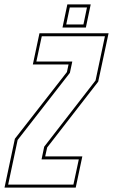

<svg xmlns="http://www.w3.org/2000/svg" viewBox="-50 -851 512 871"><path d="M-29.5 0 17.5 -221.5 253.5 -524 261 -558.5H99L129 -700H442.5L395.5 -480.5L164 -182L155 -141.5H323.5L293.5 0ZM-13 -13.5H283L307.5 -128H138.5L150.5 -185.5L383.5 -486L426 -686.5H139.5L115 -572H278L267 -520.5L30 -216ZM233.5 -726 255.5 -831H361.5L339.5 -726ZM250.5 -740H328.5L344.5 -817H266.5Z"/></svg>

Font: Tourney Condensed Thin
Style: Italic
Weight: 100
Width: 3
Italic angle: -12°
Designer: Tyler Finck
Foundry: Etcetera Type Co
Version: Version 1.010; ttfautohint (v1.8.3)